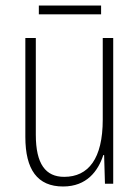

<svg xmlns="http://www.w3.org/2000/svg" viewBox="-20 -667 507 697"><path d="M347 -647H121V-615H347ZM391 -529H353V-233C353 -91 301 -25 213 -25C146 -25 110 -71 110 -178V-529H72V-170C72 -51 116 10 209 10C295 10 336 -46 355 -104H358L361 0H391Z"/></svg>

Font: Noto Sans Ethiopic Condensed ExtraLight
Style: Regular
Weight: 200
Width: 3
Designer: Monotype Design Team
Foundry: Monotype Imaging Inc.
Version: Version 2.102